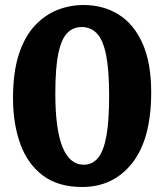

<svg xmlns="http://www.w3.org/2000/svg" viewBox="-20 -734 656 767"><path d="M308 13Q212 13 151 -33Q90 -79 61 -159.5Q32 -240 32 -342Q32 -446 55.5 -517.5Q79 -589 119.5 -632Q160 -675 210 -694.5Q260 -714 314 -714Q392 -714 453 -676.5Q514 -639 549 -561.5Q584 -484 584 -365Q584 -179 508.5 -83Q433 13 308 13ZM315 -76Q349 -76 371.5 -103Q394 -130 405 -190.5Q416 -251 416 -352Q416 -453 404 -513.5Q392 -574 367.5 -600Q343 -626 306 -626Q273 -626 249.5 -603Q226 -580 213.5 -522.5Q201 -465 201 -360Q201 -76 315 -76Z"/></svg>

Font: Literata 12pt
Style: Bold
Weight: 700
Designer: Latin by Veronika Burian and Jose Scaglione. Greek by Irene Vlachou. Cyrillic by Vera Evstafieva.
Foundry: TypeTogether
Version: Version 3.002